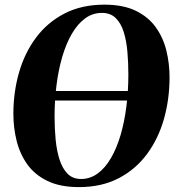

<svg xmlns="http://www.w3.org/2000/svg" viewBox="-20 -772 734 804"><path d="M310.5 11.5Q231.5 11.5 178.2 -14.5Q125 -40.5 94 -84.2Q63 -128 49.5 -182.8Q36 -237.5 36 -295Q36 -385.5 59.5 -467.8Q83 -550 130.5 -614Q178 -678 249.8 -715.2Q321.5 -752.5 417 -752.5Q496 -752.5 548.8 -726.8Q601.5 -701 632.5 -657.5Q663.5 -614 676.8 -559.8Q690 -505.5 690 -448.5Q690 -357.5 666.8 -274.8Q643.5 -192 596 -127.5Q548.5 -63 477.2 -25.8Q406 11.5 310.5 11.5ZM319.5 -22.5Q357.5 -22.5 389 -45.5Q420.5 -68.5 444.5 -109.8Q468.5 -151 484.8 -206Q501 -261 509.2 -325.8Q517.5 -390.5 517.5 -460Q517.5 -509 513.5 -555.2Q509.5 -601.5 498 -638.2Q486.5 -675 464.5 -696.5Q442.5 -718 406.5 -718Q368 -718 336.8 -695.2Q305.5 -672.5 281.5 -631.5Q257.5 -590.5 241.2 -535.8Q225 -481 216.8 -417Q208.5 -353 208.5 -284Q208.5 -234 213 -187.2Q217.5 -140.5 229.5 -103.2Q241.5 -66 263.2 -44.2Q285 -22.5 319.5 -22.5ZM657 -391 651 -351H73.5L79.5 -391Z"/></svg>

Font: Merriweather 120pt ExtraBold
Style: Italic
Weight: 800
Italic angle: -7.8°
Version: Version 2.101